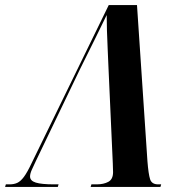

<svg xmlns="http://www.w3.org/2000/svg" viewBox="-67 -734 669 754"><path d="M-47 0 -44 -10H-29Q-12 -10 1 -16Q14 -22 27 -39.5Q40 -57 57 -93L360 -714H471L512 -101Q516 -50 522.5 -30Q529 -10 554 -10H566L563 0H289L292 -10H313Q340 -10 358.5 -20Q377 -30 377 -58Q377 -65 376.5 -74Q376 -83 376 -92L359 -469Q358 -499 356 -538Q354 -577 353 -614Q352 -651 352 -675Q335 -639 308.5 -586Q282 -533 247 -462L74 -102Q65 -83 58 -67.5Q51 -52 51 -41Q51 -24 73.5 -17Q96 -10 145 -10H163L160 0Z"/></svg>

Font: Noto Serif Display ExtraCondensed
Style: Bold Italic
Weight: 700
Width: 2
Italic angle: -12°
Designer: Monotype Design Team
Foundry: Monotype Imaging Inc.
Version: Version 2.009